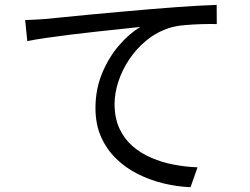

<svg xmlns="http://www.w3.org/2000/svg" viewBox="-20 -748 1040 799"><path d="M84.7 -664.4Q113.5 -665.4 136.6 -666.9Q159.7 -668.4 174.3 -669.4Q198.3 -671.8 243.5 -676.4Q288.7 -681 348.1 -686.7Q407.5 -692.5 475.3 -698.4Q543.1 -704.3 612.1 -710.3Q667 -714.9 715.9 -718.4Q764.8 -721.9 806.8 -724.3Q848.8 -726.7 881.7 -727.7L882.1 -647.9Q853.7 -648.5 817.7 -647.5Q781.6 -646.5 746.8 -643.3Q712 -640.1 686.5 -632.3Q633 -615.3 590.4 -580.6Q547.8 -545.8 518 -501.2Q488.2 -456.5 472.5 -408.2Q456.8 -359.9 456.8 -315.5Q456.8 -256.9 476.9 -213.4Q496.9 -170 531.5 -140Q566.1 -110 610.3 -91.1Q654.5 -72.1 703.8 -62.8Q753 -53.5 802 -51.7L773 30.9Q717.6 28.9 661.3 15.4Q605 1.9 553.9 -23.7Q502.8 -49.2 463.1 -88Q423.4 -126.7 400.3 -178.9Q377.3 -231.1 377.3 -298.2Q377.3 -376.3 404.8 -442.8Q432.3 -509.2 475.3 -559Q518.2 -608.9 564.1 -635.9Q532 -632.3 484.8 -627.4Q437.6 -622.5 383.5 -616.6Q329.4 -610.6 275 -604Q220.6 -597.4 173.3 -590.5Q126 -583.6 93.6 -576.9Z"/></svg>

Font: Noto Sans KR Thin
Style: Regular
Weight: 100
Designer: Ryoko NISHIZUKA 西塚涼子 (kana, bopomofo & ideographs); Paul D. Hunt (Latin, Greek & Cyrillic); Sandoll Communications 산돌커뮤니
Foundry: Adobe
Version: Version 2.004-H2;hotconv 1.0.118;makeotfexe 2.5.65603